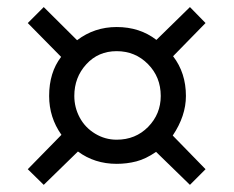

<svg xmlns="http://www.w3.org/2000/svg" viewBox="-20 -556 657 540"><path d="M103 -36.1 58.1 -80.1 152.8 -176.8Q118.2 -225.6 118.2 -286.1Q118.2 -352.1 151.9 -396L58.1 -491.2L103 -536.1L196.8 -442.9Q245.6 -480 308.1 -480Q373 -480 419.9 -443.8L514.2 -536.1L558.1 -491.2L466.8 -397.9Q502.9 -351.1 502.9 -286.1Q502.9 -230 465.8 -174.8L558.1 -80.1L514.2 -36.1L418.9 -128.9Q390.1 -108.9 363.5 -102.1Q336.9 -95.2 308.1 -95.2Q246.1 -95.2 199.2 -129.9ZM432.1 -286.1Q432.1 -339.4 396.2 -375.7Q360.4 -412.1 308.1 -412.1Q256.3 -412.1 222.7 -375.2Q189 -338.4 189 -286.1Q189 -253.9 204.1 -225.6Q219.2 -197.3 247.3 -180.2Q275.4 -163.1 308.1 -163.1Q361.3 -163.1 396.7 -199.2Q432.1 -235.4 432.1 -286.1Z"/></svg>

Font: ClearSansRegular
Style: Regular
Weight: 400
Foundry: Intel Corporation
Version: Version 1.00